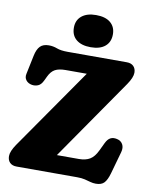

<svg xmlns="http://www.w3.org/2000/svg" viewBox="-101 -1010 874 1103"><g transform="rotate(10 336.0 -459.0)"><path d="M614 -578 286.5 -105H415Q453.5 -105 478.8 -120Q504 -135 522.5 -174L544.5 -220Q556.5 -245 572.8 -253Q589 -261 610.5 -256Q634 -251 644.5 -232Q655 -213 647.5 -186L611 -56Q600 -17 584 0.5Q568 18 535 18Q518 18 502.5 13.5Q487 9 468.5 4.5Q450 0 423 0H70Q44.5 0 30.5 -14Q16.5 -28 16.5 -52Q16.5 -79.5 45.5 -122L374.5 -595H251Q212.5 -595 190 -583Q167.5 -571 152.5 -539.5L140 -513.5Q128 -488.5 110.5 -481.5Q93 -474.5 75 -477.5Q52.5 -481.5 40.5 -496.8Q28.5 -512 33 -533.5L56 -644Q64 -682.5 81.5 -700.2Q99 -718 132 -718Q157.5 -718 180.8 -709Q204 -700 244 -700H589.5Q615 -700 629 -686Q643 -672 643 -648Q643 -620.5 614 -578ZM369.5 -749Q316 -749 285.8 -773.5Q255.5 -798 255.5 -843.5Q255.5 -887 285.8 -911.8Q316 -936.5 369.5 -936.5Q424 -936.5 453.5 -911.8Q483 -887 483 -843.5Q483 -799 453.5 -774Q424 -749 369.5 -749Z"/></g></svg>

Font: Fraunces 9pt SuperSoft Black
Style: Regular
Weight: 900
Version: Version 1.000;[b76b70a41]